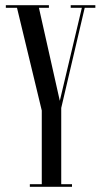

<svg xmlns="http://www.w3.org/2000/svg" viewBox="-20 -720 392 740"><path d="M95 0V-10H141V-294L45.5 -690H2.5V-700H168.5V-690H130L210.5 -331.5L295.5 -690H252.5V-700H347.5V-690H306.5L216 -304V-10H257.5V0Z"/></svg>

Font: Imbue 100pt
Style: Regular
Weight: 400
Designer: Tyler Finck
Foundry: Etcetera Type Company
Version: Version 1.102; ttfautohint (v1.8.3)